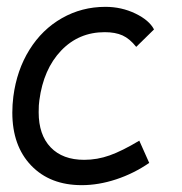

<svg xmlns="http://www.w3.org/2000/svg" viewBox="-20 -534 531 561"><path d="M16 -205Q16 -228 19 -252Q29 -329 66 -388.5Q103 -448 161 -481Q219 -514 288 -514Q335 -514 375.5 -494.5Q416 -475 430 -448L378 -397Q359 -421 338 -430.5Q317 -440 286 -440Q210 -440 158.5 -386Q107 -332 95 -241Q93 -229 93 -206Q93 -140 128 -103.5Q163 -67 226 -67Q264 -67 300.5 -80Q337 -93 387 -123L416 -58Q371 -27 319.5 -10Q268 7 219 7Q126 7 71 -50.5Q16 -108 16 -205Z"/></svg>

Font: Bellota Text
Style: Bold Italic
Weight: 700
Italic angle: -7.5°
Designer: Kemie Guaida
Foundry: Kemie Guaida
Version: Version 4.001